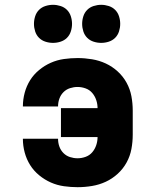

<svg xmlns="http://www.w3.org/2000/svg" viewBox="-20 -769 640 797"><path d="M302 8Q274 8 245.5 4Q217 0 191 -11.5Q165 -23 142.5 -41.5Q120 -60 105 -84Q90 -108 82.5 -136Q75 -164 75 -192Q75 -192 75 -192Q75 -192 75 -193H221Q221 -193 221 -192.5Q221 -192 221 -192Q221 -176 226.5 -160.5Q232 -145 243.5 -133.5Q255 -122 270.5 -117Q286 -112 302 -112Q319 -112 335.5 -118Q352 -124 363 -137Q374 -150 379.5 -166.5Q385 -183 385 -200H233V-320H385Q385 -337 379.5 -353.5Q374 -370 363 -383Q352 -396 335.5 -402Q319 -408 302 -408Q286 -408 270.5 -403Q255 -398 243.5 -386.5Q232 -375 226.5 -359.5Q221 -344 221 -328Q221 -328 221 -327.5Q221 -327 221 -327H75Q75 -328 75 -328Q75 -328 75 -328Q75 -356 82.5 -384Q90 -412 105 -436Q120 -460 142.5 -478.5Q165 -497 191 -508.5Q217 -520 245.5 -524Q274 -528 302 -528Q332 -528 362 -523Q392 -518 419 -505.5Q446 -493 468.5 -472.5Q491 -452 505.5 -425.5Q520 -399 525.5 -369.5Q531 -340 531 -310V-210Q531 -180 525.5 -150.5Q520 -121 505.5 -94.5Q491 -68 468.5 -47.5Q446 -27 419 -14.5Q392 -2 362 3Q332 8 302 8ZM400 -591Q384 -591 368.5 -596Q353 -601 342 -612Q331 -623 326 -638.5Q321 -654 321 -670Q321 -686 326 -701.5Q331 -717 342 -728Q353 -739 368.5 -744Q384 -749 400 -749Q416 -749 431.5 -744Q447 -739 458 -728Q469 -717 474 -701.5Q479 -686 479 -670Q479 -654 474 -638.5Q469 -623 458 -612Q447 -601 431.5 -596Q416 -591 400 -591ZM200 -591Q184 -591 168.5 -596Q153 -601 142 -612Q131 -623 126 -638.5Q121 -654 121 -670Q121 -686 126 -701.5Q131 -717 142 -728Q153 -739 168.5 -744Q184 -749 200 -749Q216 -749 231.5 -744Q247 -739 258 -728Q269 -717 274 -701.5Q279 -686 279 -670Q279 -654 274 -638.5Q269 -623 258 -612Q247 -601 231.5 -596Q216 -591 200 -591Z"/></svg>

Font: Iosevka Custom Heavy Extended
Style: Regular
Weight: 900
Width: 7
Monospace: yes
Designer: Belleve Invis
Foundry: Belleve Invis
Version: Version 11.2.4; ttfautohint (v1.8.4)